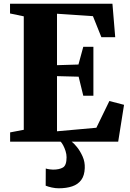

<svg xmlns="http://www.w3.org/2000/svg" viewBox="-20 -763 698 1034"><path d="M108 -64V-675L34 -690.5V-743H585.5L600.5 -562.5H526L480.5 -676L287 -689V-412L402.5 -415.5L428.5 -511H483V-247.5H428.5L403.5 -350L287 -353V-56L499 -75L569 -219L648 -198.5L616.5 0H34.5V-50ZM296 251Q278.5 251 259 246.8Q239.5 242.5 226 237L226.5 144.5Q236 147.5 247.8 149Q259.5 150.5 265.5 150.5Q299.5 150.5 319 139Q338.5 127.5 338.5 84Q338.5 67.5 333 50.2Q327.5 33 320.2 19.5Q313 6 306.5 0H347H366Q377.5 8 394.5 29Q411.5 50 424.8 79.5Q438 109 436.5 142.5Q435 182.5 417.5 206.2Q400 230 369 240.5Q338 251 296 251Z"/></svg>

Font: Merriweather 60pt Black
Style: Regular
Weight: 900
Version: Version 2.100